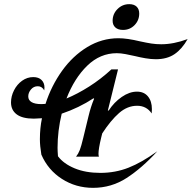

<svg xmlns="http://www.w3.org/2000/svg" viewBox="-20 -894 923 924"><path d="M300 -420Q353 -442 409 -477.5Q465 -513 516 -560H548L499 -362H503Q529 -402 566 -427.5Q603 -453 639 -453Q673 -453 692 -430Q711 -407 711 -369Q711 -355 710 -348Q685 -385 640 -385Q593 -385 553 -350Q513 -315 472 -252L467 -232Q454 -178 454 -154Q454 -146 456 -140H346Q357 -154 364 -172Q371 -190 381 -232L406 -335Q417 -381 433 -419L430 -421Q360 -375 277 -347Q257 -264 257 -183Q257 -168 259 -142Q286 -106 339 -84Q392 -62 463 -62Q535 -62 598.5 -87Q662 -112 737 -166Q663 -85 589.5 -37.5Q516 10 428 10Q345 10 278 -33Q211 -76 179 -150Q172 -192 172 -224Q172 -278 182 -325Q154 -323 143 -323Q88 -323 60.5 -343.5Q33 -364 33 -401Q33 -431 47.5 -459.5Q62 -488 86.5 -505.5Q111 -523 140 -523Q166 -523 180 -509Q194 -495 194 -473Q194 -464 193 -459Q182 -479 162 -479Q142 -479 129 -463.5Q116 -448 116 -430Q116 -412 132 -402.5Q148 -393 179 -393Q192 -393 199 -394Q227 -481 278.5 -553Q330 -625 400 -667.5Q470 -710 550 -710Q592 -710 654 -695Q686 -688 708.5 -684.5Q731 -681 756 -681Q816 -681 883 -706Q856 -658 820 -633.5Q784 -609 730 -609Q707 -609 680.5 -613.5Q654 -618 630 -624Q608 -629 584.5 -633.5Q561 -638 542 -638Q462 -638 400 -578Q338 -518 300 -420ZM522 -794Q522 -827 545.5 -850.5Q569 -874 602 -874Q625 -874 637.5 -862Q650 -850 650 -829Q650 -796 627.5 -773Q605 -750 572 -750Q548 -750 535 -762Q522 -774 522 -794Z"/></svg>

Font: Srisakdi
Style: Bold
Weight: 700
Designer: Cadson Demak Co.,Ltd.
Foundry: Cadson Demak Co.,Ltd.
Version: Version 1.000